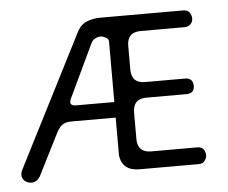

<svg xmlns="http://www.w3.org/2000/svg" viewBox="-38 -438 582 491"><g transform="rotate(-5 252.5 -192.5)"><path d="M24 10Q15 10 7.5 4Q0 -2 0 -12Q0 -19 4 -26L176 -364Q186 -383 202.5 -389Q219 -395 236 -395H449Q460 -395 465 -388Q470 -381 470 -372Q470 -364 464 -358Q458 -352 449 -352H336Q301 -352 301 -317V-256Q301 -221 336 -221H438Q459 -221 459 -200Q459 -181 438 -181H336Q301 -181 301 -146V-78Q301 -43 336 -43H454Q466 -43 470.5 -36Q475 -29 475 -21Q475 -14 470 -7Q465 0 454 0H302Q259 0 253 -39V-137H139Q126 -137 117.5 -132Q109 -127 101 -112L46 -3Q37 10 24 10ZM155 -177H253V-332Q253 -339 245.5 -343Q238 -347 233 -347Q226 -347 219 -343.5Q212 -340 208 -332L143 -195Q135 -177 155 -177Z"/></g></svg>

Font: Dongle Light
Style: Regular
Weight: 300
Designer: Yanghee Ryu
Foundry: Yanghee Ryu
Version: Version 2.000